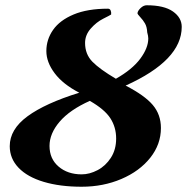

<svg xmlns="http://www.w3.org/2000/svg" viewBox="-20 -696 710 729"><path d="M17 -141Q17 -205 84.5 -254.5Q152 -304 281 -344Q219 -376 187.5 -418Q156 -460 156 -502Q156 -546 181.5 -582.5Q207 -619 259.5 -641Q312 -663 390 -663Q397 -663 400 -656.5Q403 -650 402 -641Q398 -638 372 -625Q346 -612 324.5 -587.5Q303 -563 303 -533Q303 -490 331 -461.5Q359 -433 420 -397Q482 -432 512.5 -473Q543 -514 543 -550Q543 -559 539 -573Q538 -594 530.5 -607Q523 -620 512.5 -631Q502 -642 502 -646Q503 -655 514 -665.5Q525 -676 537 -676Q603 -676 636.5 -652.5Q670 -629 670 -594Q670 -467 457 -371Q529 -334 560 -297.5Q591 -261 591 -210Q591 -148 550.5 -97Q510 -46 441 -16.5Q372 13 290 13Q208 13 146 -5.5Q84 -24 50.5 -59Q17 -94 17 -141ZM421 -170Q421 -213 399 -247Q377 -281 321 -313Q245 -279 206.5 -234Q168 -189 168 -142Q168 -93 202.5 -63.5Q237 -34 290 -34Q320 -34 350.5 -50Q381 -66 401 -97Q421 -128 421 -170Z"/></svg>

Font: EB Garamond
Style: Bold Italic
Weight: 700
Italic angle: -17.2°
Designer: Georg Duffner and Octavio Pardo
Foundry: Georg Duffner
Version: Version 1.000